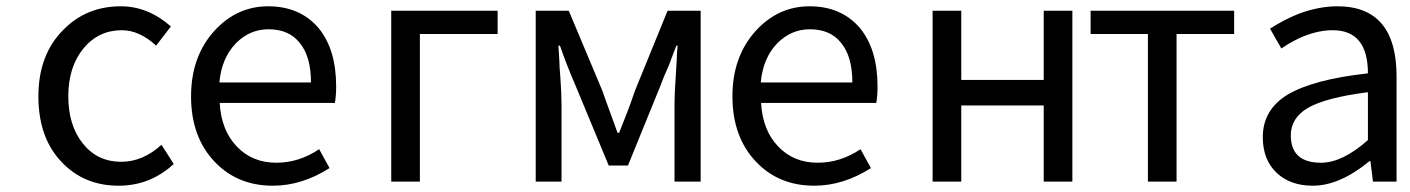

<svg xmlns="http://www.w3.org/2000/svg" viewBox="-20 -577 4480 610"><path d="M176 -62Q102 -139 102 -271Q102 -403 181 -482Q254 -557 364 -557Q450 -557 523 -493L476 -432Q423 -481 367 -481Q293 -481 245 -423Q197 -364 197 -271Q197 -178 244 -120Q290 -63 365 -63Q434 -63 493 -117L532 -56Q457 13 357 13Q247 13 176 -62Z M663 -62Q587 -141 587 -271Q587 -398 662 -480Q733 -557 832 -557Q933 -557 992 -488Q1048 -420 1048 -302Q1048 -273 1044 -250H678Q683 -163 732 -112Q781 -60 858 -60Q930 -60 994 -103L1027 -43Q939 13 847 13Q735 13 663 -62ZM677 -315H968Q968 -398 932 -441Q898 -484 833 -484Q774 -484 730 -440Q684 -393 677 -315Z M1223 0V-543H1561V-469H1314V0Z M1682 0V-543H1787L1894 -288L1906 -254L1918 -221Q1934 -178 1942 -155H1947L1960 -188L1973 -221Q1986 -255 1997 -288L2101 -543H2206V0H2123V-245Q2123 -283 2127 -336Q2129 -362 2130 -386L2131 -410L2133 -432H2129Q2126 -424 2122 -414.5Q2118 -405 2113 -390.5Q2108 -376 2104 -367L2090 -335L2078 -304L1975 -51H1914L1809 -304Q1780 -371 1759 -432H1754Q1755 -417 1757 -386L1758 -361L1760 -336Q1764 -281 1764 -245V0Z M2383 -62Q2307 -141 2307 -271Q2307 -398 2382 -480Q2453 -557 2552 -557Q2653 -557 2712 -488Q2768 -420 2768 -302Q2768 -273 2764 -250H2398Q2403 -163 2452 -112Q2501 -60 2578 -60Q2650 -60 2714 -103L2747 -43Q2659 13 2567 13Q2455 13 2383 -62ZM2397 -315H2688Q2688 -398 2652 -441Q2618 -484 2553 -484Q2494 -484 2450 -440Q2404 -393 2397 -315Z M2943 0V-543H3034V-323H3296V-543H3387V0H3296V-242H3034V0Z M3627 0V-469H3445V-543H3901V-469H3718V0Z M4037 -27Q3992 -69 3992 -141Q3992 -229 4072 -277Q4154 -325 4326 -344Q4326 -481 4214 -481Q4172 -481 4125 -463Q4091 -450 4051 -423L4015 -486Q4062 -516 4108 -534Q4171 -557 4229 -557Q4417 -557 4417 -334V0H4342L4334 -65H4331Q4236 13 4151 13Q4080 13 4037 -27ZM4326 -132V-284Q4192 -267 4135 -234Q4081 -202 4081 -147Q4081 -60 4177 -60Q4245 -60 4326 -132Z"/></svg>

Font: Source Han Sans Regular
Style: Regular
Weight: 400
Designer: Ryoko NISHIZUKA  (kana & ideographs); Paul D. Hunt (Latin, Greek & Cyrillic); Wenlong ZHANG  (bopomofo); Sandoll Communi
Foundry: Adobe Systems Incorporated
Version: Version 1.00 January 18, 2024, initial release